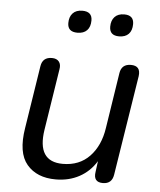

<svg xmlns="http://www.w3.org/2000/svg" viewBox="-51 -745 664 799"><g transform="rotate(5 280.5 -345.5)"><path d="M211 9Q132 9 90.5 -40Q49 -89 66 -193L107 -455Q113 -493 152 -493Q172 -493 181.5 -481Q191 -469 187 -448L147 -193Q126 -58 235 -58Q304 -58 347 -103Q390 -148 401 -223L437 -455Q443 -493 482 -493Q524 -493 518 -449L452 -32Q446 7 408 7Q367 7 374 -37L380 -82Q353 -38 309.5 -14.5Q266 9 211 9ZM422 -607Q382 -607 382 -644Q382 -670 396 -685Q410 -700 436 -700Q476 -700 476 -663Q476 -636 462 -621.5Q448 -607 422 -607ZM248 -607Q207 -607 207 -644Q207 -670 221 -685Q235 -700 261 -700Q302 -700 302 -663Q302 -636 288 -621.5Q274 -607 248 -607Z"/></g></svg>

Font: Nunito
Style: Italic
Weight: 400
Italic angle: -9°
Designer: Vernon Adams
Foundry: Vernon Adams
Version: Version 3.601; ttfautohint (v1.8.2.53-6de2)